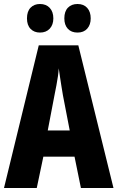

<svg xmlns="http://www.w3.org/2000/svg" viewBox="-20 -941 588 961"><path d="M385 0 353 -157H197L164 0H0L174 -714H372L548 0ZM295 -464Q291 -489 287 -512.5Q283 -536 280 -558Q277 -580 274 -599Q273 -581 270 -559.5Q267 -538 262.5 -514.5Q258 -491 253 -466L219 -288H329ZM115 -849Q115 -884 133 -902.5Q151 -921 180 -921Q211 -921 229 -901.5Q247 -882 247 -849Q247 -817 229 -797.5Q211 -778 180 -778Q151 -778 133 -796.5Q115 -815 115 -849ZM302 -849Q302 -884 320 -902.5Q338 -921 368 -921Q399 -921 416.5 -901.5Q434 -882 434 -849Q434 -817 416.5 -797.5Q399 -778 368 -778Q337 -778 319.5 -797Q302 -816 302 -849Z"/></svg>

Font: Noto Sans Khmer ExtraCondensed ExtraBold
Style: Regular
Weight: 800
Width: 2
Designer: Danh Hong and the Monotype Design Team
Foundry: Monotype Imaging Inc.
Version: Version 2.004